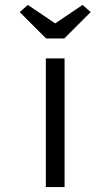

<svg xmlns="http://www.w3.org/2000/svg" viewBox="-20 -759 448 779"><path d="M166 0V-522H242V0ZM167 -603 60 -710 93 -739 219 -654H189L315 -739L348 -710L241 -603Z"/></svg>

Font: Lexend Peta Light
Style: Regular
Weight: 300
Version: Version 1.007